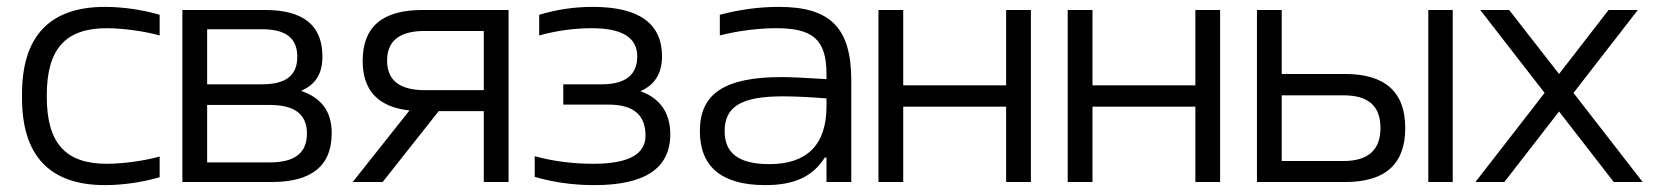

<svg xmlns="http://www.w3.org/2000/svg" viewBox="-20 -529 4806 558"><path d="M44 -256V-244C44 -78 123 9 285 9C336 9 393 1 444 -14V-74C397 -61 335 -53 290 -53C170 -53 116 -114 116 -247V-253C116 -386 170 -447 290 -447C335 -447 397 -439 444 -426V-486C393 -501 336 -509 285 -509C123 -509 44 -422 44 -256Z M510 0H769C886 0 944 -47 944 -142C944 -205 915 -244 855 -265C897 -283 917 -314 917 -365C917 -455 862 -500 750 -500H510ZM582 -57V-224H764C836 -224 872 -197 872 -141C872 -84 836 -57 764 -57ZM582 -284V-444H742C811 -444 844 -418 844 -364C844 -310 811 -284 742 -284Z M1458 -500H1208C1091 -500 1034 -451 1034 -352C1034 -266 1079 -218 1170 -208L1005 0H1092L1255 -206H1386V0H1458ZM1105 -353C1105 -410 1141 -439 1214 -439H1386V-267H1214C1141 -267 1105 -296 1105 -353Z M1729 -284H1617V-225H1748C1820 -225 1856 -196 1856 -135C1856 -80 1806 -53 1704 -53C1646 -53 1589 -60 1534 -75V-15C1589 1 1646 9 1707 9C1855 9 1928 -40 1928 -139C1928 -201 1898 -244 1841 -264C1883 -282 1904 -316 1904 -365C1904 -461 1837 -509 1703 -509C1647 -509 1597 -501 1547 -486V-426C1598 -440 1649 -447 1700 -447C1788 -447 1832 -420 1832 -365C1832 -311 1797 -284 1729 -284Z M2244 -509C2185 -509 2128 -501 2072 -486V-426C2127 -440 2185 -447 2236 -447C2340 -447 2382 -416 2382 -314V-299C2320 -303 2276 -305 2252 -305C2083 -305 2014 -255 2014 -148C2014 -44 2078 9 2204 9C2289 9 2342 -16 2377 -71H2382V0H2454V-296C2454 -449 2392 -509 2244 -509ZM2086 -148C2086 -220 2136 -249 2255 -249C2286 -249 2336 -247 2382 -243V-220C2382 -108 2325 -52 2216 -52C2124 -52 2086 -86 2086 -148Z M2533 0H2605V-219H2904V0H2976V-500H2904V-281H2605V-500H2533Z M3083 0H3155V-219H3454V0H3526V-500H3454V-281H3155V-500H3083Z M3633 0H3889C4006 0 4064 -52 4064 -157C4064 -262 4005 -314 3889 -314H3705V-500H3633ZM3705 -61V-252H3884C3957 -252 3992 -221 3992 -157C3992 -93 3956 -61 3884 -61ZM4131 0H4202V-500H4131Z M4282 -500 4469 -259 4268 0H4352L4511 -205L4670 0H4754L4553 -259L4740 -500H4655L4511 -314L4366 -500Z"/></svg>

Font: LT Wave Text Light
Style: Regular
Weight: 300
Designer: Daniel Lyons
Version: Version 2.5 (Glyphs App)